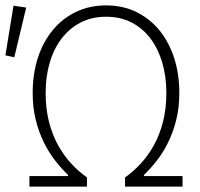

<svg xmlns="http://www.w3.org/2000/svg" viewBox="-43 -691 739 711"><path d="M66 0V-39H209V-43Q185 -66 161.5 -96Q138 -126 119.5 -163.5Q101 -201 89.5 -246.5Q78 -292 78 -347Q78 -417 97 -476Q116 -535 151.5 -578.5Q187 -622 237.5 -646.5Q288 -671 350 -671Q412 -671 462 -646.5Q512 -622 547.5 -578.5Q583 -535 602 -476Q621 -417 621 -347Q621 -292 609.5 -246.5Q598 -201 579.5 -163.5Q561 -126 537.5 -96Q514 -66 490 -43V-39H633V0H420V-34Q450 -55 477.5 -84.5Q505 -114 526.5 -152.5Q548 -191 560.5 -239.5Q573 -288 573 -347Q573 -407 558 -458.5Q543 -510 514.5 -548Q486 -586 444.5 -607.5Q403 -629 350 -629Q297 -629 255.5 -607.5Q214 -586 185 -548Q156 -510 141 -458.5Q126 -407 126 -347Q126 -288 138.5 -239.5Q151 -191 172.5 -152.5Q194 -114 221.5 -84.5Q249 -55 279 -34V0ZM-23 -486 7 -670 54 -663 10 -479Z"/></svg>

Font: hySource Sans Pro Light
Style: Regular
Weight: 300
Designer: Paul D. Hunt
Foundry: Adobe Systems Incorporated
Version: Version 2.021;PS 2.000;hotconv 1.0.86;makeotf.lib2.5.63406